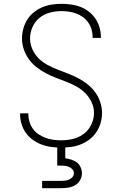

<svg xmlns="http://www.w3.org/2000/svg" viewBox="-20 -763 640 1003"><path d="M299 8Q273 8 247 4.5Q221 1 197 -8Q173 -17 151.5 -32.5Q130 -48 115 -69Q100 -90 92.5 -115Q85 -140 85 -166Q85 -167 85 -168.5Q85 -170 85 -171H128Q128 -170 128 -169Q128 -168 128 -167Q128 -146 134 -126.5Q140 -107 152 -90Q164 -73 181.5 -61.5Q199 -50 218 -43Q237 -36 257.5 -33Q278 -30 299 -30Q320 -30 341 -33Q362 -36 381.5 -43.5Q401 -51 418 -64Q435 -77 446.5 -94Q458 -111 464.5 -131.5Q471 -152 471 -173Q471 -202 458.5 -229Q446 -256 425.5 -276.5Q405 -297 379.5 -311Q354 -325 327 -335.5Q300 -346 272.5 -356.5Q245 -367 219.5 -380.5Q194 -394 171 -412Q148 -430 131 -453.5Q114 -477 104.5 -505Q95 -533 95 -562Q95 -588 102 -613.5Q109 -639 122.5 -660.5Q136 -682 156.5 -698.5Q177 -715 200.5 -725Q224 -735 249.5 -739Q275 -743 301 -743Q326 -743 351.5 -739.5Q377 -736 400.5 -727Q424 -718 444.5 -702Q465 -686 479 -665Q493 -644 500 -619.5Q507 -595 507 -570Q507 -569 507 -567.5Q507 -566 507 -565H464Q464 -566 464 -567Q464 -568 464 -569Q464 -589 458.5 -608.5Q453 -628 441.5 -644.5Q430 -661 414 -673Q398 -685 379.5 -692Q361 -699 341 -702Q321 -705 301 -705Q271 -705 240.5 -697Q210 -689 186.5 -670Q163 -651 150 -622Q137 -593 137 -562Q137 -533 149 -506Q161 -479 181.5 -458.5Q202 -438 228 -424Q254 -410 281 -399.5Q308 -389 335.5 -378.5Q363 -368 388.5 -354.5Q414 -341 437 -323Q460 -305 477 -281.5Q494 -258 503.5 -230Q513 -202 513 -173Q513 -146 505.5 -120.5Q498 -95 483.5 -73Q469 -51 448 -35Q427 -19 402.5 -9Q378 1 351.5 4.5Q325 8 299 8ZM200 220V182H300Q311 182 321.5 180.5Q332 179 342 174.5Q352 170 359 161.5Q366 153 366 142Q366 131 359 122.5Q352 114 342 109.5Q332 105 321.5 103.5Q311 102 300 102H279V0H321V64Q337 66 353 71Q369 76 381.5 85.5Q394 95 401 110.5Q408 126 408 142Q408 161 398.5 178Q389 195 372.5 204.5Q356 214 337.5 217Q319 220 300 220Z"/></svg>

Font: Zed Sans Extralight Extended
Style: Regular
Weight: 200
Width: 7
Designer: Belleve Invis
Foundry: Belleve Invis
Version: Version 1.0.0; ttfautohint (v1.8.4)